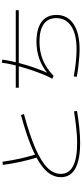

<svg xmlns="http://www.w3.org/2000/svg" viewBox="564 -1402 871 2040"><g transform="rotate(-90 1000.0 -381.5)"><path d="M502 34Q323 34 230.5 -17Q138 -68 138 -170Q138 -256 206.5 -328.5Q275 -401 421 -466.5Q567 -532 799 -595L808 -563Q585 -503 444.5 -441.5Q304 -380 238.5 -314Q173 -248 173 -171Q173 2 503 2Q553 2 608 -2.5Q663 -7 721.5 -14.5Q780 -22 837 -31L842 1Q758 15 668.5 24.5Q579 34 502 34ZM350 -414Q321 -509 301.5 -598Q282 -687 268 -787L302 -791Q316 -692 335.5 -604.5Q355 -517 384 -423Z M1497 28Q1455 28 1404.5 24Q1354 20 1302.5 13.5Q1251 7 1204 -2L1209 -34Q1281 -20 1358.5 -12Q1436 -4 1497 -4Q1656 -4 1742 -60.5Q1828 -117 1828 -219Q1828 -307 1764.5 -352.5Q1701 -398 1578 -398Q1470 -398 1382 -361.5Q1294 -325 1214 -248L1184 -262Q1211 -311 1238 -379.5Q1265 -448 1289 -524Q1313 -600 1330.5 -671.5Q1348 -743 1354 -797L1387 -794Q1381 -746 1367 -683Q1353 -620 1333.5 -553Q1314 -486 1290.5 -422.5Q1267 -359 1244 -307H1235Q1311 -370 1396 -400Q1481 -430 1580 -430Q1670 -430 1733.5 -405.5Q1797 -381 1829.5 -333.5Q1862 -286 1862 -218Q1862 -101 1766 -36.5Q1670 28 1497 28ZM1088 -618V-650H1912V-618Z"/></g></svg>

Font: M PLUS 1 Thin ExtraLight
Style: Regular
Weight: 250
Version: Version 1.001